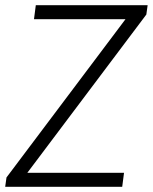

<svg xmlns="http://www.w3.org/2000/svg" viewBox="-31 -720 589 740"><path d="M-6 -36 485 -689 501 -646H100L107 -700H538L533 -664L42 -11L24 -54H447L440 0H-11Z"/></svg>

Font: Pathway Extreme 8pt Thin
Style: Italic
Weight: 100
Italic angle: -8°
Designer: Eduardo Rodriguez Tunni
Foundry: Eduardo Rodriguez Tunni
Version: Version 1.000